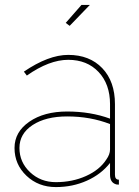

<svg xmlns="http://www.w3.org/2000/svg" viewBox="-20 -750 564 780"><path d="M263 -645 247 -657 311 -730H345ZM39 -149Q39 -214 99 -255.5Q159 -297 253 -297Q348 -297 427 -268V-327Q427 -408 380.5 -457.5Q334 -507 257 -507Q180 -507 89 -443L77 -459Q177 -527 257 -527Q344 -527 395.5 -473Q447 -419 447 -327V-40Q447 -20 463 -20V0Q452 0 449 -2Q427 -10 427 -40V-88Q391 -42 333 -16Q275 10 207 10Q136 10 87.5 -36Q39 -82 39 -149ZM412 -102Q427 -123 427 -143V-246Q347 -277 253 -277Q166 -277 112.5 -242Q59 -207 59 -149Q59 -91 102 -50.5Q145 -10 207 -10Q274 -10 329.5 -35Q385 -60 412 -102Z"/></svg>

Font: Raleway-v4020 Thin
Style: Regular
Weight: 250
Designer: Matt McInerney, Pablo Impallari, Rodrigo Fuenzalida
Foundry: Matt McInerney, Pablo Impallari, Rodrigo Fuenzalida
Version: Version 4.020;PS 004.020;hotconv 1.0.88;makeotf.lib2.5.64775